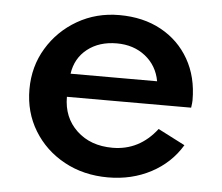

<svg xmlns="http://www.w3.org/2000/svg" viewBox="-44 -577 742 642"><g transform="rotate(5 327.0 -256.0)"><path d="M340.5 16Q420 16 484.8 -18.2Q549.5 -52.5 586 -113.5L495.5 -160Q437 -84 347 -84Q273 -84 226.8 -127.5Q180.5 -171 180.5 -240.5H597.5Q600 -257 600 -265.5Q600 -344 566.2 -403Q532.5 -462 472.2 -495Q412 -528 332 -528Q254.5 -528 191.2 -491.5Q128 -455 90.8 -393.2Q53.5 -331.5 53.5 -255Q53.5 -178 91 -116.5Q128.5 -55 193.5 -19.5Q258.5 16 340.5 16ZM186 -318.5Q193.5 -371 233 -402Q272.5 -433 331.5 -433Q388 -433 427.5 -401.8Q467 -370.5 476.5 -318.5Z"/></g></svg>

Font: Spartan SemiBold
Style: Regular
Weight: 600
Designer: Matt Bailey, Mirko Velimirovic
Foundry: Matt Bailey
Version: Version 1.003; ttfautohint (v1.8.3)